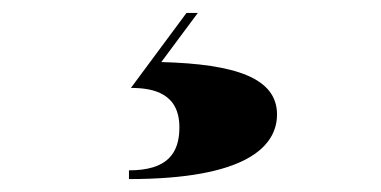

<svg xmlns="http://www.w3.org/2000/svg" viewBox="-20 -22 589 297"><path d="M257.5 175C257.5 215.5 238.5 241.5 179.5 241.5V255C360 255 408.5 205 408.5 155C408.5 99 345 77 229.5 74L286 -2H268.5L182.5 114C217.5 114 257.5 122.5 257.5 175Z"/></svg>

Font: Bodoni* 16pt Fatface
Style: Regular
Weight: 900
Version: Version 2.3